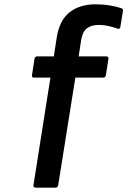

<svg xmlns="http://www.w3.org/2000/svg" viewBox="-20 -687 638 892"><path d="M145.1 185Q140.4 185 137.4 181.5Q134.4 178 135.4 173.3L214.3 -326.4H138.4Q126.7 -326.4 128.7 -338.1L140.1 -413.2Q142.5 -424.9 152.5 -424.9H230.1L243.4 -511.6Q256.1 -593.3 303.5 -630.1Q350.8 -667 424 -667Q459.7 -667 492.1 -661.5Q524.4 -656 544.1 -648.7Q552.8 -645.7 551.1 -636L539.4 -563.3Q537.1 -550 527.1 -553.6Q508.4 -560.6 485.7 -565.9Q463.1 -571.2 438.8 -571.2Q404.2 -571.2 384 -555.6Q363.7 -540 357.4 -503.1L345.4 -424.9H473Q486.1 -424.9 483.7 -413.2L472 -338.1Q471 -333 468.2 -329.7Q465.3 -326.4 459.6 -326.4H330L250.4 173.3Q249.4 178.3 245.9 181.7Q242.4 185 237.4 185Z"/></svg>

Font: Sofia Sans Hairline
Style: Italic
Weight: 1
Italic angle: -9°
Designer: Botio Nikoltchev, Ani Petrova
Foundry: lettersoup
Version: Version 4.102